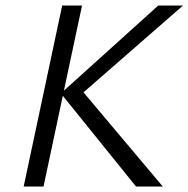

<svg xmlns="http://www.w3.org/2000/svg" viewBox="-20 -678 685 698"><path d="M474.4 0 201.3 -338.5 555.4 -658H645.5L260.5 -322.1L270.6 -357.7L571.7 0ZM66.1 0 206.1 -658H278.2L138.2 0Z"/></svg>

Font: Ysabeau
Style: Bold Italic
Weight: 700
Italic angle: -12°
Designer: Christian Thalmann (Catharsis Fonts)
Version: Version 2.002